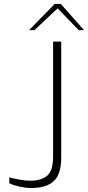

<svg xmlns="http://www.w3.org/2000/svg" viewBox="-20 -943 444 969"><path d="M27 -18V-48Q52 -41 81 -36Q110 -31 131 -31Q189 -31 218.5 -56.5Q248 -82 248 -153V-733H289V-150Q289 -64 251.5 -29Q214 6 136 6Q110 6 79 -1Q48 -8 27 -18ZM256 -923H287L404 -791H377L271 -901L154 -791H127Z"/></svg>

Font: Exo ExtraLight
Style: Regular
Weight: 275
Designer: Natanael Gama
Foundry: Natanael Gama
Version: Version 1.500; ttfautohint (v1.6)